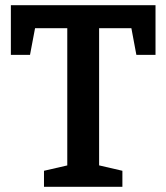

<svg xmlns="http://www.w3.org/2000/svg" viewBox="-20 -722 643 742"><path d="M150 0V-62L263 -88L240 -57V-633L265 -613H92L120 -637L96 -510H22V-702H581V-510H507L484 -633L511 -613H338L363 -633V-57L341 -88L453 -62V0Z"/></svg>

Font: Bitter Thin SemiBold
Style: Regular
Weight: 600
Version: Version 2.002